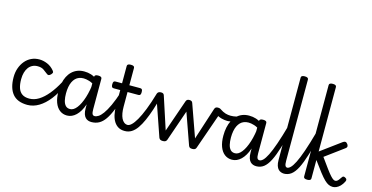

<svg xmlns="http://www.w3.org/2000/svg" viewBox="-103 -1641 4230 2186"><g transform="rotate(15 2012.5 -548.0)"><path d="M297 17Q176 17 119.5 -52Q63 -121 63 -248Q63 -307 80.5 -356Q98 -405 129 -442Q160 -479 202.5 -499Q245 -519 296 -519Q342 -519 390 -499Q438 -479 474 -435Q485 -421 482 -411.5Q479 -402 468 -390Q455 -377 444 -374Q433 -371 421 -381Q393 -404 366.5 -421.5Q340 -439 296 -439Q263 -439 236 -425.5Q209 -412 190.5 -387Q172 -362 162 -327Q152 -292 152 -248Q152 -188 166 -145.5Q180 -103 212 -80.5Q244 -58 297 -58Q311 -58 318.5 -46.5Q326 -35 326 -20.5Q326 -6 319 5.5Q312 17 297 17Z M293 17Q285 17 280.5 5.5Q276 -6 276 -20.5Q276 -35 281.5 -46.5Q287 -58 298 -58Q355 -58 409 -91.5Q463 -125 514.5 -187.5Q566 -250 612 -336Q617 -346 628.5 -341.5Q640 -337 648.5 -327Q657 -317 652 -308Q608 -207 551 -134Q494 -61 429 -22Q364 17 293 17Z M762 17Q712 17 675 -11.5Q638 -40 618 -93.5Q598 -147 598 -223Q598 -275 607.5 -320.5Q617 -366 635.5 -402.5Q654 -439 681.5 -465Q709 -491 744.5 -505Q780 -519 824 -519Q868 -519 905.5 -507Q943 -495 984 -466V-386Q943 -418 905 -429.5Q867 -441 838 -441Q809 -441 785 -432Q761 -423 743 -405Q725 -387 712.5 -361Q700 -335 693.5 -300.5Q687 -266 687 -224Q687 -178 695.5 -141.5Q704 -105 723.5 -84Q743 -63 777 -63Q818 -63 855 -110.5Q892 -158 919 -243Q946 -328 956 -441L977 -364Q975 -246 945.5 -160.5Q916 -75 868 -29Q820 17 762 17ZM1049 17Q1030 17 1012 11Q994 5 979.5 -9.5Q965 -24 956 -50.5Q947 -77 947 -119V-489Q947 -502 957.5 -508.5Q968 -515 989 -515Q1011 -515 1022 -508.5Q1033 -502 1033 -489V-131Q1033 -90 1041 -74Q1049 -58 1068 -58Q1082 -58 1089 -46.5Q1096 -35 1094 -20.5Q1092 -6 1081 5.5Q1070 17 1049 17Z M1049 17Q1035 17 1028.5 5.5Q1022 -6 1023.5 -20.5Q1025 -35 1036 -46.5Q1047 -58 1068 -58Q1088 -58 1112 -73Q1136 -88 1164 -126Q1192 -164 1224 -232.5Q1256 -301 1291 -408Q1295 -421 1309 -422Q1323 -423 1334 -415Q1345 -407 1341 -393Q1306 -277 1274.5 -198Q1243 -119 1210 -72Q1177 -25 1138 -4Q1099 17 1049 17Z M1439 17Q1399 17 1368.5 0Q1338 -17 1317 -49Q1296 -81 1285 -127.5Q1274 -174 1274 -234V-420H1197Q1182 -420 1175.5 -429Q1169 -438 1169 -460Q1169 -483 1175.5 -491.5Q1182 -500 1197 -500H1274V-704Q1274 -717 1284.5 -723.5Q1295 -730 1317 -730Q1339 -730 1349.5 -723.5Q1360 -717 1360 -704V-500H1488Q1503 -500 1509.5 -491.5Q1516 -483 1516 -460Q1516 -438 1509.5 -429Q1503 -420 1488 -420H1360V-247Q1360 -206 1366 -171.5Q1372 -137 1384.5 -111.5Q1397 -86 1415.5 -72Q1434 -58 1458 -58Q1472 -58 1479 -46.5Q1486 -35 1484 -20.5Q1482 -6 1471 5.5Q1460 17 1439 17Z M1444 17Q1430 17 1424.5 5.5Q1419 -6 1421.5 -20.5Q1424 -35 1433 -46.5Q1442 -58 1456 -58Q1477 -58 1502.5 -82Q1528 -106 1557.5 -157Q1587 -208 1619.5 -290Q1652 -372 1686 -488Q1690 -501 1705.5 -500Q1721 -499 1734.5 -489Q1748 -479 1744 -465Q1719 -378 1694.5 -304Q1670 -230 1643.5 -170.5Q1617 -111 1587.5 -69Q1558 -27 1522.5 -5Q1487 17 1444 17Z M1892 15Q1870 15 1860 8Q1850 1 1845 -11L1688 -465Q1681 -485 1692.5 -500Q1704 -515 1732 -515Q1747 -515 1756 -509Q1765 -503 1769 -489L1893 -109L2025 -489Q2030 -503 2039.5 -509Q2049 -515 2065 -515Q2080 -515 2090 -509Q2100 -503 2104 -489L2239 -109L2362 -489Q2367 -503 2376 -509Q2385 -515 2400 -515Q2429 -515 2440 -501Q2451 -487 2443 -465L2284 -11Q2280 1 2270 8Q2260 15 2238 15Q2216 15 2207.5 7.5Q2199 0 2195 -11L2065 -378L1938 -11Q1934 0 1923.5 7.5Q1913 15 1892 15Z M2540 -396Q2510 -396 2472.5 -405.5Q2435 -415 2397 -443Q2384 -453 2384 -466Q2384 -479 2392 -491Q2400 -503 2411 -508.5Q2422 -514 2431 -508Q2473 -480 2503 -471.5Q2533 -463 2562 -463Q2579 -463 2596.5 -465Q2614 -467 2629 -471Q2644 -475 2652 -481Q2662 -488 2671 -479.5Q2680 -471 2681 -457Q2682 -443 2666 -433Q2649 -422 2626.5 -413.5Q2604 -405 2581.5 -400.5Q2559 -396 2540 -396Z M2706 17Q2656 17 2619 -11.5Q2582 -40 2562 -93.5Q2542 -147 2542 -223Q2542 -275 2551.5 -320.5Q2561 -366 2579.5 -402.5Q2598 -439 2625.5 -465Q2653 -491 2688.5 -505Q2724 -519 2768 -519Q2812 -519 2849.5 -507Q2887 -495 2928 -466V-386Q2887 -418 2849 -429.5Q2811 -441 2782 -441Q2753 -441 2729 -432Q2705 -423 2687 -405Q2669 -387 2656.5 -361Q2644 -335 2637.5 -300.5Q2631 -266 2631 -224Q2631 -178 2639.5 -141.5Q2648 -105 2667.5 -84Q2687 -63 2721 -63Q2762 -63 2799 -110.5Q2836 -158 2863 -243Q2890 -328 2900 -441L2921 -364Q2919 -246 2889.5 -160.5Q2860 -75 2812 -29Q2764 17 2706 17ZM2993 17Q2974 17 2956 11Q2938 5 2923.5 -9.5Q2909 -24 2900 -50.5Q2891 -77 2891 -119V-489Q2891 -502 2901.5 -508.5Q2912 -515 2933 -515Q2955 -515 2966 -508.5Q2977 -502 2977 -489V-131Q2977 -90 2985 -74Q2993 -58 3012 -58Q3026 -58 3033 -46.5Q3040 -35 3038 -20.5Q3036 -6 3025 5.5Q3014 17 2993 17Z M2993 17Q2979 17 2972.5 5.5Q2966 -6 2967.5 -20.5Q2969 -35 2980 -46.5Q2991 -58 3012 -58Q3031 -58 3053 -79.5Q3075 -101 3101.5 -153.5Q3128 -206 3160 -298Q3192 -390 3231 -530Q3235 -543 3249 -545Q3263 -547 3274.5 -540.5Q3286 -534 3282 -519Q3245 -371 3213.5 -268.5Q3182 -166 3150 -103Q3118 -40 3080.5 -11.5Q3043 17 2993 17Z M3323 17Q3304 17 3286 11Q3268 5 3253.5 -9.5Q3239 -24 3230 -50.5Q3221 -77 3221 -119V-1089Q3221 -1102 3231.5 -1108.5Q3242 -1115 3263 -1115Q3285 -1115 3296 -1108.5Q3307 -1102 3307 -1089V-131Q3307 -90 3315 -74Q3323 -58 3342 -58Q3356 -58 3363 -46.5Q3370 -35 3368 -20.5Q3366 -6 3355 5.5Q3344 17 3323 17Z M3317 17Q3303 17 3296.5 5.5Q3290 -6 3291.5 -20.5Q3293 -35 3304 -46.5Q3315 -58 3336 -58Q3355 -58 3377 -79.5Q3399 -101 3425.5 -153.5Q3452 -206 3484 -298Q3516 -390 3555 -530Q3559 -543 3573 -545Q3587 -547 3598.5 -540.5Q3610 -534 3606 -519Q3569 -371 3537.5 -268.5Q3506 -166 3474 -103Q3442 -40 3404.5 -11.5Q3367 17 3317 17Z M3594 15Q3572 15 3561.5 8.5Q3551 2 3551 -11V-1089Q3551 -1102 3561.5 -1108.5Q3572 -1115 3594 -1115Q3615 -1115 3626 -1108.5Q3637 -1102 3637 -1089V-329L3875 -504Q3890 -515 3903.5 -514Q3917 -513 3930 -495Q3938 -484 3939 -470.5Q3940 -457 3922 -444L3705 -284Q3758 -210 3791.5 -164.5Q3825 -119 3846.5 -95.5Q3868 -72 3881 -64Q3894 -56 3904 -56Q3915 -56 3924 -61.5Q3933 -67 3943 -79Q3953 -91 3966 -111Q3974 -125 3984 -126.5Q3994 -128 4007 -120Q4021 -113 4024 -102.5Q4027 -92 4021 -80Q4003 -43 3981 -21.5Q3959 0 3937 9.5Q3915 19 3896 19Q3870 19 3846.5 8.5Q3823 -2 3795.5 -28.5Q3768 -55 3730 -104Q3692 -153 3637 -229V-11Q3637 2 3626 8.5Q3615 15 3594 15Z"/></g></svg>

Font: Playwrite FR Moderne
Style: Regular
Weight: 400
Designer: Veronika Burian, José Scaglione
Foundry: TypeTogether
Version: Version 1.002